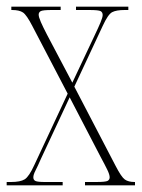

<svg xmlns="http://www.w3.org/2000/svg" viewBox="-21 -556 427 576"><path d="M-1 0V-10H12Q40 -10 53 -18Q66 -26 82 -61L182 -275L76 -478Q59 -511 48 -518.5Q37 -526 15 -526H13V-536H161V-526H135Q107 -526 101 -522.5Q95 -519 95 -512Q95 -505 101.5 -490Q108 -475 120 -452L196 -308L263 -450Q274 -473 280.5 -488.5Q287 -504 287 -511Q287 -519 281 -522.5Q275 -526 246 -526H207V-536H364V-526H353Q328 -526 315.5 -519.5Q303 -513 287 -478L202 -296L326 -58Q343 -25 353.5 -17.5Q364 -10 383 -10H384V0H234V-10H267Q296 -10 302 -13.5Q308 -17 308 -24Q308 -32 301 -46.5Q294 -61 281 -85L188 -264L102 -80Q92 -57 85.5 -44.5Q79 -32 79 -24Q79 -16 85.5 -13Q92 -10 114 -10H167V0Z"/></svg>

Font: Noto Serif Display ExtraCondensed Thin
Style: Regular
Weight: 100
Width: 2
Designer: Monotype Design Team
Foundry: Monotype Imaging Inc.
Version: Version 2.009